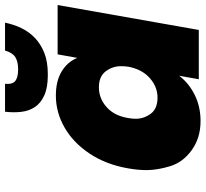

<svg xmlns="http://www.w3.org/2000/svg" viewBox="-47 -763 817 763"><g transform="rotate(-90 361.5 -381.5)"><path d="M74 -281Q89 -368 132 -433Q175 -498 235.5 -533Q296 -568 363 -568Q421 -568 459 -545Q497 -522 513 -483L527 -561H723L624 0H428L442 -78Q412 -39 365.5 -16Q319 7 262 7Q195 7 146.5 -28Q98 -63 82.5 -114Q67 -165 67 -208Q67 -242 74 -281ZM478 -281Q480 -296 480 -309Q480 -343 459.5 -370Q439 -397 396 -397Q352 -397 317.5 -366.5Q283 -336 274 -281Q271 -265 271 -251Q271 -218 291 -191Q311 -164 355 -164Q398 -164 433 -195Q468 -226 478 -281ZM299 -770H410Q407 -741 421 -729.5Q435 -718 467 -718Q499 -718 516.5 -729.5Q534 -741 542 -770H653Q646 -736 631.5 -705.5Q617 -675 592.5 -651.5Q568 -628 533 -614Q498 -600 448 -600H444Q395 -600 364 -614Q333 -628 317.5 -651.5Q302 -675 298.5 -705.5Q295 -736 299 -770Z"/></g></svg>

Font: Fz Poppins ExtBd
Style: Italic
Weight: 800
Italic angle: -10°
Designer: Ninad Kale (Devanagari), Jonny Pinhorn (Latin)
Foundry: Indian Type Foundry
Version: Vit hóa bi Vntype.Com & FontZin.Com